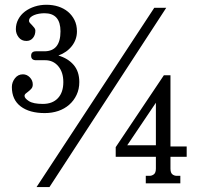

<svg xmlns="http://www.w3.org/2000/svg" viewBox="-20 -762 849 798"><path d="M688.5 -449.2H661.1L460.9 -150.4V-110.4H627.9V-61.5Q627.9 -43.9 619.6 -37.6Q611.3 -31.2 601.6 -31.2H585.9V0H729.5V-31.2H714.8Q704.1 -31.2 696.3 -37.6Q688.5 -43.9 688.5 -61.5V-110.4H755.9V-153.3H688.5ZM508.8 -158.2 627.9 -335V-158.2ZM166 -292Q102.5 -292 65.9 -319.8Q29.3 -347.7 29.3 -400.4Q29.3 -419.9 42 -436.5Q54.7 -453.1 75.2 -453.1Q91.8 -453.1 104 -440.4Q116.2 -427.7 116.2 -411.1Q116.2 -400.4 110.8 -394Q105.5 -387.7 99.1 -382.8Q92.8 -377.9 87.4 -373.5Q82 -369.1 82 -363.3Q82 -353.5 100.1 -341.8Q118.2 -330.1 158.2 -330.1Q198.2 -330.1 220.7 -354Q243.2 -377.9 243.2 -420.9Q243.2 -461.9 222.2 -486.8Q201.2 -511.7 168 -511.7H129.9Q109.4 -511.7 109.4 -530.3Q109.4 -548.8 129.9 -548.8H164.1Q231.4 -548.8 231.4 -631.8Q231.4 -707 165 -707Q154.3 -707 142.6 -705.1Q130.9 -703.1 121.6 -699.2Q112.3 -695.3 106.4 -689.5Q100.6 -683.6 100.6 -674.8Q100.6 -670.9 104.5 -666.5Q108.4 -662.1 113.8 -656.7Q119.1 -651.4 123 -646Q127 -640.6 127 -634.8Q127 -616.2 116.7 -604Q106.4 -591.8 89.8 -591.8Q69.3 -591.8 57.6 -606.9Q45.9 -622.1 45.9 -640.6Q45.9 -663.1 56.2 -682.1Q66.4 -701.2 84 -714.4Q101.6 -727.5 124.5 -734.9Q147.5 -742.2 172.9 -742.2Q199.2 -742.2 222.2 -734.9Q245.1 -727.5 262.2 -713.4Q279.3 -699.2 289.6 -678.7Q299.8 -658.2 299.8 -631.8Q299.8 -597.7 278.8 -570.8Q257.8 -543.9 222.7 -531.2Q262.7 -519.5 286.1 -492.2Q309.6 -464.8 309.6 -420.9Q309.6 -391.6 298.3 -367.7Q287.1 -343.8 267.6 -326.7Q248 -309.6 222.2 -300.8Q196.3 -292 166 -292ZM670.9 -729.5H621.1L131.8 15.6H185.5Z"/></svg>

Font: Subtext
Style: Regular
Weight: 400
Designer: Christopher J. Fynn
Foundry: Christopher J. Fynn for DDC
Version: Version 1.000 preliminary